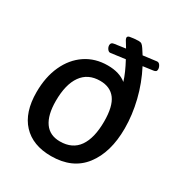

<svg xmlns="http://www.w3.org/2000/svg" viewBox="-169 -835 908 964"><g transform="rotate(30 284.5 -353.5)"><path d="M516 -298Q516 -159 452 -76Q388 7 264 7Q158 7 99.5 -55.5Q41 -118 41 -235Q41 -323 71.5 -389.5Q102 -456 157 -493Q212 -530 285 -530Q353 -530 393 -497Q379 -543 347 -602L265 -591Q255 -589 247 -599.5Q239 -610 239 -622Q239 -638 258 -640L321 -649L299 -685Q295 -692 295 -698Q295 -706 307 -709Q317 -711 331 -712.5Q345 -714 357 -714Q369 -714 375.5 -709Q382 -704 390 -692L410 -661L488 -671Q499 -672 506 -661Q513 -650 513 -639Q513 -630 508 -626.5Q503 -623 495 -622L437 -614Q476 -539 496 -457.5Q516 -376 516 -298ZM409 -277Q409 -364 379 -404Q349 -444 290 -444Q220 -444 183.5 -392.5Q147 -341 147 -245Q147 -164 177 -121.5Q207 -79 266 -79Q338 -79 373.5 -130Q409 -181 409 -277Z"/></g></svg>

Font: Asap-MediumItalic
Style: Italic
Weight: 500
Italic angle: -6°
Designer: Pablo Cosgaya
Foundry: Omnibus-Type
Version: Version 2.000; ttfautohint (v1.8)